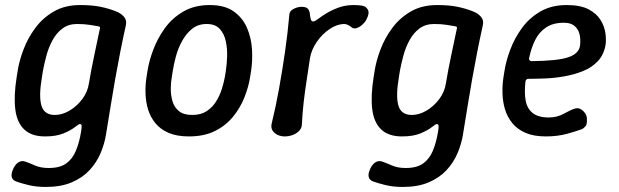

<svg xmlns="http://www.w3.org/2000/svg" viewBox="-20 -530 2451 760"><path d="M161 210Q123 210 92.5 202.5Q62 195 43 188Q29 182 26.5 170.5Q24 159 30 144Q38 123 51.5 113.5Q65 104 81 110Q96 115 118.5 125Q141 135 173 135Q217 135 242 117Q267 99 280.5 66.5Q294 34 301 -9Q304 -27 303 -33Q302 -39 296 -39Q292 -39 276 -26.5Q260 -14 231.5 -2Q203 10 158 10Q105 10 76 -17.5Q47 -45 40.5 -97.5Q34 -150 46 -225L50 -250Q56 -289 73 -334Q90 -379 119.5 -419Q149 -459 193 -484.5Q237 -510 297 -510Q345 -510 378.5 -503Q412 -496 439 -485Q458 -478 470.5 -464Q483 -450 478 -429Q466 -375 455.5 -321.5Q445 -268 435.5 -214.5Q426 -161 417.5 -107.5Q409 -54 400 0Q394 39 378 76.5Q362 114 334 144Q306 174 263.5 192Q221 210 161 210ZM197 -75Q226 -75 255 -92Q284 -109 305.5 -137.5Q327 -166 332 -200Q341 -254 352.5 -308Q364 -362 375 -415Q377 -420 375.5 -422.5Q374 -425 369 -426Q357 -428 335.5 -431.5Q314 -435 285 -435Q251 -435 227 -417Q203 -399 187.5 -370Q172 -341 163.5 -309Q155 -277 150 -250L146 -225Q133 -149 144 -112Q155 -75 197 -75Z M970 -225Q964 -186 947.5 -144.5Q931 -103 902.5 -68Q874 -33 831 -11.5Q788 10 728 10Q680 10 647.5 -4Q615 -18 595 -42.5Q575 -67 566 -97Q557 -127 556 -160.5Q555 -194 560 -225L564 -250Q570 -289 587 -334Q604 -379 633 -419Q662 -459 706 -484.5Q750 -510 810 -510Q870 -510 905.5 -484.5Q941 -459 958 -419Q975 -379 977.5 -334Q980 -289 974 -250ZM874 -250Q878 -276 879 -307.5Q880 -339 873.5 -368Q867 -397 849.5 -416Q832 -435 798 -435Q764 -435 740.5 -416Q717 -397 701 -368Q685 -339 676.5 -307.5Q668 -276 664 -250L660 -225Q656 -203 656 -177.5Q656 -152 663 -128.5Q670 -105 688.5 -90Q707 -75 741 -75Q775 -75 798 -90Q821 -105 835.5 -128.5Q850 -152 858 -177.5Q866 -203 870 -225Z M1107 10Q1092 10 1079 4Q1066 -2 1059 -13Q1052 -24 1055 -39Q1072 -109 1085 -181.5Q1098 -254 1108.5 -327Q1119 -400 1125 -469Q1125 -486 1141.5 -494.5Q1158 -503 1174 -503Q1192 -503 1199 -495Q1206 -487 1207 -471Q1208 -461 1210.5 -453Q1213 -445 1220 -445Q1226 -445 1239 -455Q1252 -465 1272.5 -477.5Q1293 -490 1320 -500Q1347 -510 1380 -510Q1388 -510 1396 -509.5Q1404 -509 1411 -508Q1428 -506 1436 -492Q1444 -478 1430 -452Q1425 -442 1414.5 -432.5Q1404 -423 1392.5 -419Q1381 -415 1373 -421Q1367 -426 1359 -430.5Q1351 -435 1343 -435Q1315 -435 1285.5 -415.5Q1256 -396 1234.5 -365Q1213 -334 1207 -300Q1201 -258 1194 -213.5Q1187 -169 1182 -125Q1177 -81 1175 -39Q1175 -24 1165 -13Q1155 -2 1139.5 4Q1124 10 1107 10Z M1574 210Q1536 210 1505.5 202.5Q1475 195 1456 188Q1442 182 1439.5 170.5Q1437 159 1443 144Q1451 123 1464.5 113.5Q1478 104 1494 110Q1509 115 1531.5 125Q1554 135 1586 135Q1630 135 1655 117Q1680 99 1693.5 66.5Q1707 34 1714 -9Q1717 -27 1716 -33Q1715 -39 1709 -39Q1705 -39 1689 -26.5Q1673 -14 1644.5 -2Q1616 10 1571 10Q1518 10 1489 -17.5Q1460 -45 1453.5 -97.5Q1447 -150 1459 -225L1463 -250Q1469 -289 1486 -334Q1503 -379 1532.5 -419Q1562 -459 1606 -484.5Q1650 -510 1710 -510Q1758 -510 1791.5 -503Q1825 -496 1852 -485Q1871 -478 1883.5 -464Q1896 -450 1891 -429Q1879 -375 1868.5 -321.5Q1858 -268 1848.5 -214.5Q1839 -161 1830.5 -107.5Q1822 -54 1813 0Q1807 39 1791 76.5Q1775 114 1747 144Q1719 174 1676.5 192Q1634 210 1574 210ZM1610 -75Q1639 -75 1668 -92Q1697 -109 1718.5 -137.5Q1740 -166 1745 -200Q1754 -254 1765.5 -308Q1777 -362 1788 -415Q1790 -420 1788.5 -422.5Q1787 -425 1782 -426Q1770 -428 1748.5 -431.5Q1727 -435 1698 -435Q1664 -435 1640 -417Q1616 -399 1600.5 -370Q1585 -341 1576.5 -309Q1568 -277 1563 -250L1559 -225Q1546 -149 1557 -112Q1568 -75 1610 -75Z M2141 10Q2093 10 2060.5 -4Q2028 -18 2008 -42.5Q1988 -67 1979 -97Q1970 -127 1969 -160.5Q1968 -194 1973 -225L1977 -250Q1983 -289 2000 -334Q2017 -379 2046 -419Q2075 -459 2119 -484.5Q2163 -510 2223 -510Q2278 -510 2310 -493Q2342 -476 2357.5 -450.5Q2373 -425 2376.5 -398.5Q2380 -372 2377 -352Q2370 -313 2346.5 -288Q2323 -263 2288.5 -249Q2254 -235 2215 -228Q2176 -221 2138.5 -219.5Q2101 -218 2072 -218Q2067 -218 2064 -215.5Q2061 -213 2060 -208Q2055 -165 2060.5 -133Q2066 -101 2088 -83Q2110 -65 2153 -65Q2185 -65 2212 -80Q2239 -95 2255 -100Q2267 -104 2277.5 -98.5Q2288 -93 2295.5 -82.5Q2303 -72 2303 -61Q2305 -38 2297 -29.5Q2289 -21 2284 -19Q2266 -12 2227 -1Q2188 10 2141 10ZM2084 -288Q2188 -289 2230 -303.5Q2272 -318 2276 -350Q2279 -374 2274 -394.5Q2269 -415 2254 -427.5Q2239 -440 2212 -440Q2169 -440 2141 -421Q2113 -402 2097.5 -370Q2082 -338 2074 -298Q2074 -294 2076.5 -291Q2079 -288 2084 -288Z"/></svg>

Font: Winky Sans
Style: Italic
Weight: 400
Italic angle: -8.97852°
Designer: Simon Atzbach
Foundry: typofactur
Version: Version 1.205